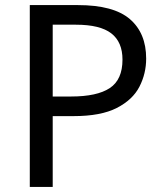

<svg xmlns="http://www.w3.org/2000/svg" viewBox="-20 -734 645 754"><path d="M286 -714Q426 -714 490 -659Q554 -604 554 -504Q554 -445 527.5 -393.5Q501 -342 438.5 -310Q376 -278 269 -278H187V0H97V-714ZM278 -637H187V-355H259Q361 -355 411 -388Q461 -421 461 -500Q461 -569 417 -603Q373 -637 278 -637Z"/></svg>

Font: Noto Sans Sharada
Style: Regular
Weight: 400
Designer: Monotype Design Team
Foundry: Monotype Imaging Inc.
Version: Version 2.006; ttfautohint (v1.8.4.7-5d5b)